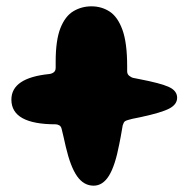

<svg xmlns="http://www.w3.org/2000/svg" viewBox="-20 -587 596 607"><path d="M368 -191Q364 -169 361.5 -154Q359 -139 357 -131Q344 -63 324.5 -31.5Q305 0 276 0Q245 0 224 -29.5Q203 -59 188 -123Q185 -136 180.5 -156Q176 -176 175 -179Q173 -188 167 -191Q161 -194 156 -194Q16 -194 16 -272Q16 -341 136 -353Q144 -354 150 -358.5Q156 -363 156 -373V-392Q156 -460 171 -498Q186 -536 212 -551.5Q238 -567 269 -567Q301 -567 326.5 -550.5Q352 -534 367 -493Q382 -452 382 -378V-362Q382 -352 389 -347Q396 -342 400 -341L420 -337Q488 -324 514 -312Q540 -300 540 -278Q540 -257 515.5 -244Q491 -231 426 -217Q415 -215 411.5 -214Q408 -213 404 -212.5Q400 -212 386 -208Q374 -205 371.5 -199.5Q369 -194 368 -191Z"/></svg>

Font: Matemasie
Style: Regular
Weight: 400
Designer: Adam Yeo
Version: Version 1.001; ttfautohint (v1.8.4.7-5d5b)